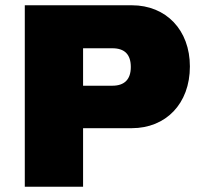

<svg xmlns="http://www.w3.org/2000/svg" viewBox="-20 -708 762 728"><path d="M74 0H295V-222H480C608 -222 700 -314 700 -456C700 -594 610 -688 480 -688H74ZM295 -383V-525H406C453 -525 476 -501 476 -454C476 -407 452 -383 406 -383Z"/></svg>

Font: Archivo Black
Style: Regular
Weight: 900
Designer: Hector Gatti
Foundry: Omnibus-Type
Version: Version 2.001